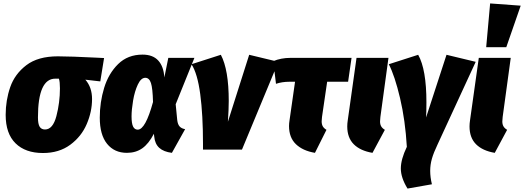

<svg xmlns="http://www.w3.org/2000/svg" viewBox="-20 -871 3052 1118"><path d="M13 -202Q13 -287 39.5 -363.5Q66 -440 133.5 -491.5Q201 -543 317 -543Q389 -543 547 -535L586 -533L564 -397L477 -407Q516 -363 516 -294Q516 -221 485 -148.5Q454 -76 389 -28Q324 20 230 20Q128 20 70.5 -36.5Q13 -93 13 -202ZM329 -357Q329 -395 323 -413H303Q201 -414 201 -187Q201 -149 211 -133Q221 -117 242 -117Q288 -117 308.5 -195.5Q329 -274 329 -357Z M937 -420 960 -534H1112L1003 -264L1012 -172Q1015 -146 1026.5 -134Q1038 -122 1058 -119L981 19Q933 13 907.5 -10Q882 -33 878 -76L876 -92Q846 -34 808.5 -7.5Q771 19 719 19Q646 19 603.5 -33.5Q561 -86 561 -186Q561 -276 586.5 -359.5Q612 -443 668 -498Q724 -553 810 -553Q870 -553 901.5 -518.5Q933 -484 937 -420ZM746 -193Q746 -152 755 -134Q764 -116 782 -116Q827 -116 871 -277Q869 -357 859 -387.5Q849 -418 826 -418Q801 -418 782.5 -378.5Q764 -339 755 -285.5Q746 -232 746 -193Z M1312 -283Q1312 -235 1307 -162L1431 -552L1601 -511L1389 0H1162V-34Q1162 -202 1146 -322.5Q1130 -443 1095 -497L1266 -552Q1312 -465 1312 -283Z M1855 -190Q1853 -172 1853 -165Q1853 -147 1859.5 -135.5Q1866 -124 1881 -115L1814 19Q1743 7 1703 -31.5Q1663 -70 1663 -137Q1663 -153 1666 -171L1698 -395H1665Q1623 -395 1587 -383L1571 -515Q1617 -534 1671 -534H2027L2007 -395H1885Z M2195 -190Q2193 -170 2193 -164Q2193 -147 2199.5 -135.5Q2206 -124 2221 -115L2149 19Q2078 7 2040 -31Q2002 -69 2002 -135Q2002 -152 2005 -171L2056 -534H2242Z M2463 -275Q2463 -218 2461 -187L2580 -552L2750 -511L2528 -30Q2505 18 2495 53Q2485 88 2485 124Q2485 161 2495 202L2353 227Q2314 164 2314 110Q2314 57 2349 -16Q2340 -170 2309.5 -299.5Q2279 -429 2244 -497L2415 -552Q2463 -467 2463 -275Z M2907 -190Q2905 -170 2905 -164Q2905 -147 2911.5 -135.5Q2918 -124 2933 -115L2861 19Q2790 7 2752 -31Q2714 -69 2714 -135Q2714 -152 2717 -171L2768 -534H2954ZM2834 -851 3012 -838 2928 -596H2811Z"/></svg>

Font: Fira Sans Condensed Black
Style: Italic
Weight: 900
Width: 3
Italic angle: -8°
Designer: Carrois Corporate & Edenspiekermann AG
Foundry: Carrois Corporate GbR & Edenspiekermann AG
Version: Version 4.203